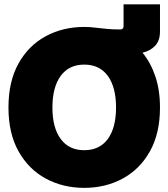

<svg xmlns="http://www.w3.org/2000/svg" viewBox="-20 -865 786 896"><path d="M373 11.7Q273.9 11.7 193.6 -31.7Q113.3 -75.2 66.4 -158.9Q19.5 -242.7 19.5 -363.3Q19.5 -484.9 66.4 -568.8Q113.3 -652.8 193.6 -696Q273.9 -739.3 373 -739.3Q400.4 -739.3 426.3 -735.8Q449.2 -733.4 475.6 -730.5Q502 -727.5 541 -727.5Q556.6 -727.5 556.6 -743.2V-844.7H726.6V-717.8Q726.6 -675.3 703.9 -651.4Q681.2 -627.4 645 -619.1Q683.6 -572.3 705.1 -508.1Q726.6 -443.8 726.6 -363.3Q726.6 -242.2 679.4 -158.4Q632.3 -74.7 552.2 -31.5Q472.2 11.7 373 11.7ZM373 -164.1Q444.8 -164.1 483.2 -216.6Q521.5 -269 521.5 -363.3Q521.5 -458 483.2 -510.7Q444.8 -563.5 373 -563.5Q301.8 -563.5 263.2 -510.7Q224.6 -458 224.6 -363.3Q224.6 -269 263.2 -216.6Q301.8 -164.1 373 -164.1Z"/></svg>

Font: Inter Display Black
Style: Regular
Weight: 900
Designer: Rasmus Andersson
Foundry: rsms
Version: Version 4.000;git-a52131595